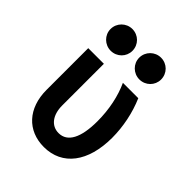

<svg xmlns="http://www.w3.org/2000/svg" viewBox="-221 -907 1042 1042"><g transform="rotate(45 300.0 -386.5)"><path d="M471 -540H353C385 -471 403 -385 403 -295C403 -168 367 -100 299 -100C243 -100 207 -147 207 -220V-540H87V-220C87 -79 170 10 296 10C437 10 523 -103 523 -288C523 -372 505 -462 471 -540ZM99 -699C99 -653 137 -616 183 -616C230 -616 267 -653 267 -699C267 -746 230 -783 183 -783C137 -783 99 -746 99 -699ZM319 -699C319 -653 357 -616 403 -616C450 -616 487 -653 487 -699C487 -746 450 -783 403 -783C357 -783 319 -746 319 -699Z"/></g></svg>

Font: CommitMono
Style: Bold
Weight: 700
Monospace: yes
Designer: Eigil Nikolajsen
Foundry: Eigil Nikolajsen
Version: Version 1.143